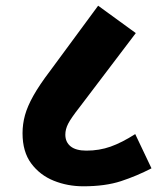

<svg xmlns="http://www.w3.org/2000/svg" viewBox="-20 -653 579 673"><path d="M272 0Q217 0 168.5 -19.5Q120 -39 89.5 -80Q59 -121 59 -186Q59 -218 67.5 -249Q76 -280 97 -317.5Q118 -355 156 -405L324 -633L456 -537L258 -276Q229 -239 219 -219.5Q209 -200 209 -181Q209 -155 227.5 -140Q246 -125 283 -125Q328 -125 367.5 -139Q407 -153 454 -183L511 -63Q459 -36 404 -18Q349 0 272 0Z"/></svg>

Font: Noto Sans Devanagari UI SemiCondensed ExtraBold
Style: Regular
Weight: 800
Width: 4
Designer: Jelle Bosma - Monotype Design Team
Foundry: Monotype Imaging Inc.
Version: Version 2.004; ttfautohint (v1.8.4.7-5d5b)